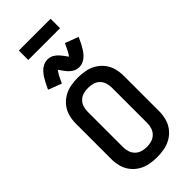

<svg xmlns="http://www.w3.org/2000/svg" viewBox="-353 -1211 1282 1282"><g transform="rotate(-45 288.0 -570.5)"><path d="M288 8Q323 8 357.5 1.5Q392 -5 422.5 -23Q453 -41 474.5 -69Q496 -97 505 -131Q514 -165 514 -200V-535Q514 -570 505 -604Q496 -638 474.5 -666Q453 -694 422.5 -712Q392 -730 357.5 -736.5Q323 -743 288 -743Q253 -743 218.5 -736.5Q184 -730 153.5 -712Q123 -694 101.5 -666Q80 -638 71 -604Q62 -570 62 -535V-200Q62 -165 71 -131Q80 -97 101.5 -69Q123 -41 153.5 -23Q184 -5 218.5 1.5Q253 8 288 8ZM288 -89Q265 -89 243 -95.5Q221 -102 204.5 -118Q188 -134 181 -156Q174 -178 174 -200V-535Q174 -558 181 -580Q188 -602 204.5 -618Q221 -634 243 -640Q265 -646 288 -646Q311 -646 333 -640Q355 -634 371.5 -618Q388 -602 395 -580Q402 -558 402 -535V-200Q402 -178 395 -156Q388 -134 371.5 -118Q355 -102 333 -95.5Q311 -89 288 -89ZM346 -785Q367 -785 386.5 -795Q406 -805 420 -820.5Q434 -836 443.5 -851Q453 -866 463.5 -886Q474 -906 485 -931L391 -967Q386 -956 381.5 -947Q377 -938 373 -930Q369 -922 365.5 -915Q362 -908 358.5 -902Q355 -896 352.5 -892.5Q350 -889 346 -883Q340 -891 333.5 -900Q327 -909 321 -917Q315 -925 307 -934Q299 -943 291 -949.5Q283 -956 273 -961.5Q263 -967 252.5 -969.5Q242 -972 231 -972Q209 -972 189.5 -962Q170 -952 156 -936.5Q142 -921 132.5 -906Q123 -891 112.5 -871Q102 -851 91 -826L185 -790Q190 -801 194.5 -810Q199 -819 203 -827.5Q207 -836 210.5 -842.5Q214 -849 218 -855Q222 -861 224 -864.5Q226 -868 231 -874Q236 -867 243 -857.5Q250 -848 255.5 -840Q261 -832 269 -823Q277 -814 285 -807.5Q293 -801 303 -795.5Q313 -790 323.5 -787.5Q334 -785 346 -785ZM138 -1060H438V-1149H138Z"/></g></svg>

Font: Iosevka Sparkle Semibold
Style: Regular
Weight: 600
Designer: Belleve Invis
Foundry: Belleve Invis
Version: Version 4.5.0; ttfautohint (v1.8.3)